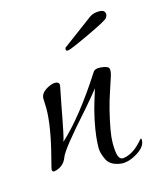

<svg xmlns="http://www.w3.org/2000/svg" viewBox="-73 -438 418 516"><g transform="rotate(-15 136.0 -179.5)"><path d="M272 -21Q272 2 233 20Q219 26 205 26Q173 23 163.5 3.5Q154 -16 154 -30Q154 -44 156 -62.5Q158 -81 163.5 -107.5Q169 -134 177.5 -160.5Q186 -187 186 -188Q177 -176 146 -140Q66 -51 58.5 -30Q51 -9 29 -2Q17 2 17 -7Q17 -9 24 -36Q46 -120 46 -170L45 -197Q45 -214 68 -225Q78 -230 86 -230Q100 -230 97 -216.5Q94 -203 87 -166Q71 -79 67 -71Q126 -125 194 -231Q199 -240 217.5 -238Q236 -236 238 -229Q240 -222 236 -209Q232 -196 223.5 -171Q215 -146 209 -122Q194 -61 194 -34.5Q194 -8 198 3Q202 14 212 13Q241 9 268 -24Q272 -28 272 -21ZM267 -372Q267 -369 263.5 -363Q260 -357 204.5 -331Q149 -305 143 -305Q137 -305 137 -308.5Q137 -312 138 -314Q152 -324 182.5 -347Q213 -370 223.5 -377.5Q234 -385 250.5 -385Q267 -385 267 -372Z"/></g></svg>

Font: Lovers Quarrel
Style: Regular
Weight: 400
Designer: Robert E. Leuschke
Foundry: Robert E. Leuschke
Version: Version 1.001